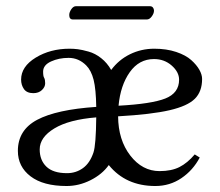

<svg xmlns="http://www.w3.org/2000/svg" viewBox="-20 -603 728 635"><path d="M465.8 -538.6H221.2Q209 -538.6 209 -553.2Q209 -562.5 215.8 -572.5Q222.7 -582.5 231 -582.5H475.6Q482.4 -582.5 485.8 -578.1Q489.3 -573.7 489.3 -567.9Q489.3 -558.6 481.9 -548.6Q474.6 -538.6 465.8 -538.6ZM265.1 -386.7Q240.2 -411.6 207 -411.6Q174.8 -411.6 148.7 -399.7Q122.6 -387.7 122.6 -366.2Q122.6 -350.6 126 -345.7Q129.4 -339.8 129.4 -327.6Q129.4 -315.4 118.7 -305.2Q107.9 -294.9 90.3 -294.9Q68.8 -294.9 59.3 -308.3Q49.8 -321.8 49.8 -339.8Q49.8 -382.8 98.1 -412.4Q146.5 -441.9 210 -441.9Q223.6 -441.9 237.3 -440.2Q251 -438.5 272.9 -432.4Q294.9 -426.3 314.7 -410.6Q334.5 -395 347.7 -371.6Q372.6 -405.3 409.9 -423.6Q447.3 -441.9 490.2 -441.9Q530.8 -441.9 562.7 -431.2Q594.7 -420.4 612.5 -404.3Q630.4 -388.2 639.4 -372.1Q648.4 -356 648.4 -341.8Q648.4 -300.3 624.5 -276.4Q600.6 -252.4 541 -238.5Q481.4 -224.6 370.6 -218.3Q371.1 -140.1 410.9 -88.6Q450.7 -37.1 507.8 -37.1Q546.9 -37.1 573.5 -50.5Q600.1 -64 624 -92.3L640.6 -82Q618.2 -39.6 579.8 -13.7Q541.5 12.2 493.7 12.2Q396 12.2 339.8 -57.1Q317.9 -26.4 279.5 -7.1Q241.2 12.2 200.2 12.2Q123 12.2 81.1 -19.8Q39.1 -51.8 39.1 -104Q39.1 -172.9 103 -206.8Q167 -240.7 298.3 -249.5Q297.4 -308.1 289.6 -339.1Q281.7 -370.1 265.1 -386.7ZM298.3 -214.8Q208 -207.5 159.7 -178.2Q111.3 -148.9 111.3 -108.9Q111.3 -73.2 133.5 -51.8Q155.8 -30.3 201.7 -30.3Q231 -30.3 254.2 -46.9Q277.3 -63.5 289.1 -98.6Q297.4 -123.5 298.3 -214.8ZM372.1 -253.4Q481.4 -259.3 526.9 -277.3Q572.3 -295.4 572.3 -339.4Q572.3 -364.7 547.9 -386.2Q523.4 -407.7 489.3 -407.7Q439.9 -407.7 409.2 -364.3Q378.4 -320.8 372.1 -253.4Z"/></svg>

Font: Libertinage
Style: f
Weight: 400
Designer: OSP
Foundry: OSP
Version: Version 1.0; 2008; OFL relea